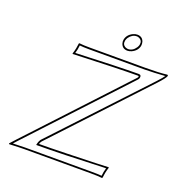

<svg xmlns="http://www.w3.org/2000/svg" viewBox="-142 -924 997 1051"><g transform="rotate(20 357.0 -399.0)"><path d="M178.7 -54.2Q236.8 -54.2 337.4 -56.9Q438 -59.6 509.3 -62L580.6 -64.9L582 -62Q576.7 -45.9 573.2 -28.8Q572.8 -25.4 568.8 0L566.4 2.9Q542 0 496.1 0H112.8Q83 0 25.4 2.9L23.4 -1Q32.2 -9.8 46.4 -26.4Q54.2 -35.2 57.1 -38.1L561 -579.1Q569.3 -589.4 560.5 -590.8Q505.9 -590.8 411.6 -588.1Q317.4 -585.4 250.5 -582.5L183.1 -580.1L182.1 -583Q187.5 -599.1 190.9 -616.2Q191.4 -619.6 195.3 -645L197.8 -647.9Q221.7 -645 258.3 -645H582Q661.1 -645 709.5 -650.9Q714.4 -648.9 713.9 -645Q710 -631.3 672.4 -590.8L187.5 -71.8Q180.7 -63 178.7 -54.2ZM418.5 -750Q424.8 -780.3 457 -795.4Q469.2 -800.8 480.5 -800.8Q509.8 -800.8 519 -773.9Q522.5 -761.7 520.5 -750Q514.2 -719.7 481.9 -704.6Q469.7 -699.2 458.5 -699.2Q429.2 -699.2 419.9 -726.1Q416 -738.3 418.5 -750ZM194.8 -590.3Q446.3 -600.6 560.5 -601.1Q577.6 -601.1 573.7 -582.5Q571.8 -576.2 568.4 -572.3L64.5 -31.2Q61.5 -28.3 54.7 -20.5Q47.9 -12.7 43.5 -7.8Q90.3 -9.8 112.8 -9.8H496.1Q538.1 -9.8 560.1 -7.8Q562.5 -25.9 563.5 -31.2Q565.9 -42 569.3 -54.7Q300.3 -43.9 178.7 -43.9H166L168.9 -56.2Q172.4 -68.4 179.2 -78.1L179.7 -78.6L665.5 -597.7Q694.8 -629.4 701.2 -640.1Q638.2 -635.3 582 -634.8H258.3Q227.1 -634.8 204.1 -637.2Q201.7 -618.7 200.7 -613.8Q198.2 -603 194.8 -590.3ZM428.2 -748Q422.9 -722.7 444.3 -712.4Q448.2 -710.9 451.7 -710Q455.1 -709 458.5 -709Q485.4 -709 503.4 -735.8Q508.8 -744.1 510.7 -752Q516.1 -777.3 494.6 -787.6Q490.7 -789.1 486.8 -790.5Q482.9 -791 480.5 -791Q453.6 -791 435.1 -764.2Q430.2 -755.9 428.2 -748Z"/></g></svg>

Font: Linux Biolinum Outline O
Style: Italic
Weight: 400
Italic angle: -12°
Designer: Philipp H. Poll
Foundry: Philipp H. Poll
Version: Version 0.6.2